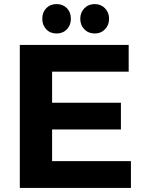

<svg xmlns="http://www.w3.org/2000/svg" viewBox="-20 -920 708 940"><path d="M327 -828Q327 -797 307.5 -776.5Q288 -756 257 -756Q226 -756 206.5 -776.5Q187 -797 187 -828Q187 -860 206.5 -880Q226 -900 257 -900Q288 -900 307.5 -880Q327 -860 327 -828ZM444 -900Q474 -900 494 -879.5Q514 -859 514 -828Q514 -797 494 -776.5Q474 -756 444 -756Q413 -756 393 -776.5Q373 -797 373 -828Q373 -859 393 -879.5Q413 -900 444 -900ZM77 -700H610V-569H235V-417H572V-286H235V-131H621V0H77Z"/></svg>

Font: Montserrat-Arabic SemiBold
Style: Regular
Weight: 600
Designer: Mohamed Gaber
Foundry: Kief Type Foundry
Version: Version 5.008;PS 005.008;hotconv 1.0.88;makeotf.lib2.5.64775